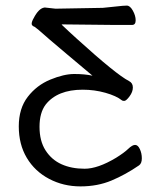

<svg xmlns="http://www.w3.org/2000/svg" viewBox="-20 -503 580 685"><path d="M201 -416 200 -415Q224 -392 255 -364Q395 -237 440 -214Q454 -207 454 -191Q454 -175 442 -159Q430 -143 423.5 -143Q417 -143 415 -145Q395 -161 356 -172Q317 -183 275 -183Q185 -183 143 -130Q121 -101 121 -50.5Q121 0 142.5 33.5Q164 67 199.5 83Q235 99 282 99Q329 99 394 60Q423 42 437.5 28Q452 14 462 14Q472 14 479 29Q486 44 486 62Q486 80 476 87Q428 120 378 141Q328 162 267 162Q206 162 155 135Q104 108 75.5 60Q47 12 47 -52Q47 -116 79 -157.5Q111 -199 159.5 -219Q208 -239 245 -239Q282 -239 310 -233Q291 -249 219.5 -309Q148 -369 118 -396L104 -407Q93 -411 93 -418Q93 -426 100 -438Q118 -473 138 -476H142L178 -472L347 -475Q370 -477 395.5 -480Q421 -483 432.5 -483Q444 -483 454 -465Q464 -447 464 -430.5Q464 -414 451 -414H388Q362 -414 201 -416Z"/></svg>

Font: QiushuiShotai Bright
Style: Regular
Weight: 400
Designer: Christian Thalmann (Catharsis Fonts)
Version: Version 1.250;